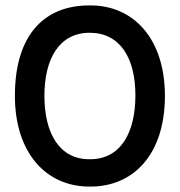

<svg xmlns="http://www.w3.org/2000/svg" viewBox="-20 -686 664 709"><path d="M312 3C473 4 589 -116 589 -332C589 -542 474 -667 312 -666C146 -667 35 -560 35 -332C35 -122 150 4 312 3ZM311 -98C199 -97 144 -195 144 -332C144 -469 199 -565 311 -565C424 -565 480 -471 480 -334C480 -195 425 -97 311 -98Z"/></svg>

Font: Reem Kufi
Style: Regular
Weight: 400
Designer: Khaled Hosny
Version: Version 0.007